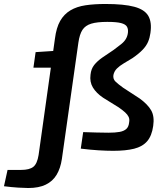

<svg xmlns="http://www.w3.org/2000/svg" viewBox="-131 -747 840 965"><path d="M399 -727Q492 -727 544 -713Q596 -699 614.5 -667Q633 -635 625 -581Q622 -558 613.5 -537.5Q605 -517 586 -497Q567 -477 535 -455Q512 -441 491 -428.5Q470 -416 456.5 -402.5Q443 -389 439 -370Q436 -350 449.5 -337Q463 -324 488 -306L571 -252Q612 -222 629 -192Q646 -162 639 -114Q632 -64 608.5 -37Q585 -10 543 0.5Q501 11 438 11Q405 11 364.5 8.5Q324 6 275 0L287 -83Q322 -82 354.5 -81Q387 -80 414 -80Q448 -80 470 -84Q492 -88 504 -99Q516 -110 518 -132Q521 -148 515.5 -159.5Q510 -171 498 -182Q486 -193 466 -207L387 -256Q353 -279 336 -307Q319 -335 324 -372Q327 -401 342.5 -420.5Q358 -440 383 -457.5Q408 -475 440 -496Q463 -513 478.5 -525.5Q494 -538 502 -552Q510 -566 512 -583Q514 -601 507 -613Q500 -625 477.5 -631Q455 -637 408 -637Q357 -637 327.5 -628Q298 -619 283.5 -597Q269 -575 263 -533L180 52Q173 99 153.5 131.5Q134 164 99 181Q64 198 11 198Q-7 198 -39.5 196Q-72 194 -111 189L-93 107H-25Q17 107 36.5 91.5Q56 76 63 32L145 -552Q152 -608 171.5 -642Q191 -676 223 -695Q255 -714 299 -720.5Q343 -727 399 -727ZM197 -491 184 -407H37L48 -485L139 -491Z"/></svg>

Font: Exo 2 SemiBold
Style: Italic
Weight: 600
Italic angle: -8°
Designer: Natanael Gama
Foundry: Natanael Gama
Version: Version 2.010